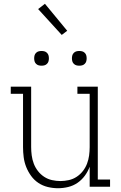

<svg xmlns="http://www.w3.org/2000/svg" viewBox="-20 -989 640 1017"><path d="M287 8Q260 8 233 1.5Q206 -5 183.5 -20Q161 -35 145 -57Q129 -79 119 -104Q109 -129 105.5 -156Q102 -183 102 -210V-492H37V-530H145V-210Q145 -188 148 -165.5Q151 -143 159 -122Q167 -101 181 -83Q195 -65 214 -52.5Q233 -40 255.5 -35Q278 -30 300 -30Q322 -30 344.5 -35Q367 -40 386 -52.5Q405 -65 419 -83Q433 -101 441 -122Q449 -143 452 -165.5Q455 -188 455 -210V-492H390V-530H498V-38H563V0H455V-106Q446 -81 429.5 -58.5Q413 -36 390.5 -20.5Q368 -5 341 1.5Q314 8 287 8ZM400 -641Q392 -641 384.5 -643Q377 -645 371 -651Q365 -657 363 -664.5Q361 -672 361 -680Q361 -688 363 -695.5Q365 -703 371 -709Q377 -715 384.5 -717Q392 -719 400 -719Q408 -719 415.5 -717Q423 -715 429 -709Q435 -703 437 -695.5Q439 -688 439 -680Q439 -672 437 -664.5Q435 -657 429 -651Q423 -645 415.5 -643Q408 -641 400 -641ZM200 -641Q192 -641 184.5 -643Q177 -645 171 -651Q165 -657 163 -664.5Q161 -672 161 -680Q161 -688 163 -695.5Q165 -703 171 -709Q177 -715 184.5 -717Q192 -719 200 -719Q208 -719 215.5 -717Q223 -715 229 -709Q235 -703 237 -695.5Q239 -688 239 -680Q239 -672 237 -664.5Q235 -657 229 -651Q223 -645 215.5 -643Q208 -641 200 -641ZM307 -804 182 -941 218 -969 336 -826Z"/></svg>

Font: Iosevka Curly Slab XLtEx
Style: Regular
Weight: 200
Width: 7
Monospace: yes
Designer: Belleve Invis
Foundry: Belleve Invis
Version: Version 11.1.0; ttfautohint (v1.8.3)